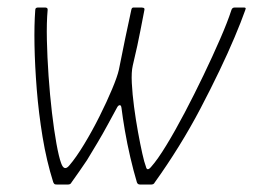

<svg xmlns="http://www.w3.org/2000/svg" viewBox="-20 -492 675 512"><path d="M131 0Q127 0 125.5 -1Q124 -2 122 -6Q104 -63 93.5 -127Q83 -191 78 -254Q73 -317 72 -371.5Q71 -426 74 -465Q74 -469 76 -470.5Q78 -472 82 -472H100Q108 -472 107 -465Q104 -432 105 -386Q106 -340 109.5 -289.5Q113 -239 118.5 -192Q124 -145 130.5 -109Q137 -73 143 -57Q151 -34 165 -51Q183 -72 204.5 -107.5Q226 -143 245.5 -182Q265 -221 279 -254.5Q293 -288 297 -306Q300 -320 304.5 -343Q309 -366 314 -390Q319 -414 323.5 -434.5Q328 -455 330 -465Q331 -472 336 -472H358Q360 -472 363 -471Q366 -470 365 -465Q361 -446 354.5 -411Q348 -376 334 -317Q330 -300 331.5 -270.5Q333 -241 337.5 -207Q342 -173 348 -140Q354 -107 359.5 -82.5Q365 -58 369 -48Q372 -34 383 -47Q400 -66 423.5 -104.5Q447 -143 472.5 -191.5Q498 -240 522.5 -291Q547 -342 567 -388Q587 -434 597 -465Q599 -472 606 -472H630Q633 -472 634.5 -471Q636 -470 634 -465Q623 -434 605.5 -392.5Q588 -351 565 -303Q542 -255 515 -203.5Q488 -152 457 -102Q426 -52 393 -6Q391 -2 388.5 -1Q386 0 384 0H353Q350 0 348 -1.5Q346 -3 345 -6Q336 -36 327.5 -72.5Q319 -109 313 -144Q307 -179 304 -204Q303 -212 299 -211.5Q295 -211 292 -205Q280 -183 267 -159Q254 -135 240 -111.5Q226 -88 212 -65Q202 -50 191.5 -35Q181 -20 171 -6Q169 -2 166.5 -1Q164 0 162 0Z"/></svg>

Font: Glory Thin Thin
Style: Italic
Weight: 250
Italic angle: -12°
Version: Version 1.011